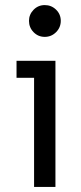

<svg xmlns="http://www.w3.org/2000/svg" viewBox="-20 -735 318 755"><path d="M94 -653Q94 -678 112 -696.5Q130 -715 156 -715Q182 -715 200.5 -697Q219 -679 219 -653Q219 -627 200.5 -608.5Q182 -590 156 -590Q130 -590 112 -608.5Q94 -627 94 -653ZM114 0V-429H45V-496H198V0Z"/></svg>

Font: Atkinson Hyperlegible Pro
Style: Regular
Weight: 400
Designer: Elliott Scott, Megan Eiswerth, Linus Boman, Theodore Petrosky, Jacob Perez
Foundry: Braille Institute
Version: Version 1.5.1